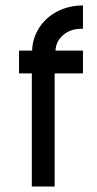

<svg xmlns="http://www.w3.org/2000/svg" viewBox="-20 -686 355 706"><path d="M181 -416V0H97V-416H50V-500H98Q100 -548 125.5 -586Q151 -624 193 -645Q235 -666 285 -666V-580Q243 -582 214.5 -559Q186 -536 184 -500H285V-416Z"/></svg>

Font: Sulphur Point
Style: Bold
Weight: 700
Designer: Noponies / Dale Sattler
Foundry: Noponies
Version: Version 1.000; ttfautohint (v1.8)